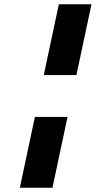

<svg xmlns="http://www.w3.org/2000/svg" viewBox="-20 -880 449 900"><path d="M185.2 -528H338.2L408.8 -860H255.8ZM73 0H226L296.6 -332H143.6Z"/></svg>

Font: Hussar Nova
Style: 76
Weight: 700
Foundry: Cannot Into Space Fonts
Version: Version 0.99